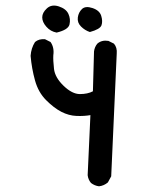

<svg xmlns="http://www.w3.org/2000/svg" viewBox="-20 -651 540 677"><path d="M329.1 5.9Q313.5 3.9 300.8 -5.9Q291 -17.6 289.1 -33.2L298.8 -245.1Q277.3 -241.2 250 -242.2Q222.7 -243.2 196.3 -256.8Q169.9 -270.5 142.6 -297.9Q115.2 -325.2 103.5 -367.2Q91.8 -409.2 87.9 -454.1Q89.8 -481.4 103.5 -502.9Q117.2 -514.6 138.7 -512.7L158.2 -502.9Q171.9 -483.4 168 -456.1Q167 -438.5 170.4 -408.2Q173.8 -377.9 204.1 -348.6Q234.4 -319.3 261.7 -319.3Q289.1 -319.3 307.6 -329.1L311.5 -469.7Q313.5 -485.4 323.2 -497.1Q338.9 -510.7 362.3 -506.8L381.8 -497.1Q393.6 -483.4 391.6 -461.9L372.1 -29.3L360.4 -7.8Q346.7 3.9 329.1 5.9ZM179.7 -536.1Q158.2 -540 143.6 -556.6Q128.9 -573.2 128.9 -589.8Q128.9 -606.4 145.5 -621.6Q162.1 -636.7 187.5 -628.4Q212.9 -620.1 221.2 -602.1Q229.5 -584 225.1 -564.9Q220.7 -545.9 179.7 -536.1ZM296.9 -538.1Q279.3 -543.9 265.6 -557.6Q252 -571.3 254.4 -589.4Q256.8 -607.4 269 -619.1Q281.2 -630.9 306.2 -622.6Q331.1 -614.3 336.9 -595.2Q342.8 -576.2 337.9 -562Q333 -547.9 296.9 -538.1Z"/></svg>

Font: JasonHandwriting4
Style: Regular
Weight: 400
Version: Version 1.01.21